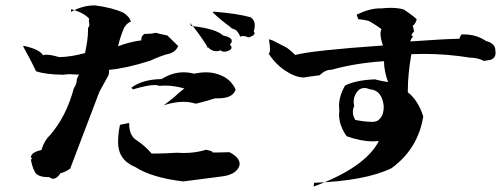

<svg xmlns="http://www.w3.org/2000/svg" viewBox="-20 -712 1862 709"><path d="M177 -52Q169 -52 162 -58H158Q120 -58 109.5 -76Q99 -94 94 -123Q98 -124 98 -126Q98 -128 94 -131Q95 -150 133 -158Q144 -194 164 -212Q225 -282 253 -387Q263 -399 264 -420Q270 -437 275 -437L277 -436L239 -438Q223 -438 215 -436Q146 -437 113 -449Q99 -480 66 -540V-543Q125 -531 139 -508Q143 -510 151 -510Q168 -510 199 -501Q243 -502 294 -516Q305 -567 305 -599V-609Q310 -614 310 -621L308 -635Q308 -640 310 -642Q291 -665 243 -678L242 -668Q285 -692 328 -692H331Q394 -684 436 -665Q461 -648 463 -631Q453 -631 439 -611Q424 -577 416 -541Q456 -557 502 -563V-568Q502 -580 514 -587H524Q540 -587 555 -591Q573 -586 598 -581L638 -542Q628 -519 602 -513Q576 -507 535 -488Q448 -460 382 -454Q383 -452 383 -448Q383 -442 380 -433L347 -373L239 -89Q216 -74 204 -73Q190 -52 177 -52ZM657 -42Q540 -56 480 -95Q416 -121 416 -187Q416 -217 423 -251L457 -258V-255Q457 -212 483 -195Q514 -175 540 -145H554Q583 -145 633 -148L658 -147Q703 -147 741 -159Q765 -154 765 -150L764 -149H787Q808 -149 827 -150Q865 -131 865 -106V-104Q857 -69 803 -61ZM583 -322Q601 -335 624 -354Q661 -389 671 -389V-388Q671 -387 667 -383Q629 -396 589 -396L568 -395Q562 -398 551 -398Q525 -398 471 -382L465 -388Q506 -419 577 -420Q616 -445 658 -445Q677 -445 696 -440Q721 -445 742 -445Q774 -445 804 -430Q834 -415 850 -382Q841 -349 786 -349H774Q752 -341 703 -329Q682 -336 657 -336Q627 -336 590 -325ZM809 -521Q801 -521 795 -526Q786 -523 778 -523Q758 -523 743 -544Q744 -536 749 -535Q709 -598 681 -628L686 -616Q775 -607 804 -581Q836 -574 836 -561Q836 -555 829 -548Q835 -541 835 -536Q835 -530 825.5 -525.5Q816 -521 809 -521ZM899 -574Q885 -579 877 -579Q870 -579 867 -576Q863 -590 850 -602Q831 -608 831 -612Q795 -638 766 -666L768 -669Q858 -662 906 -648Q921 -637 921 -618Q921 -608 917 -596Q920 -593 920 -589Q920 -581 899 -574Z M1138 -23Q1328 -93 1379 -191L1357 -190Q1313 -190 1260 -209Q1232 -249 1232 -289L1233 -303L1232 -321Q1232 -357 1254 -396Q1293 -416 1364 -419Q1391 -412 1413 -409Q1398 -450 1398 -486Q1291 -479 1203 -454H1199Q1181 -454 1160 -434Q1112 -428 1103 -426H1101Q1072 -426 1035 -450Q998 -474 972 -514Q977 -516 977 -531Q977 -544 973 -567L986 -563Q1022 -545 1035 -538Q1048 -531 1070 -509Q1134 -526 1394 -544Q1385 -571 1385 -588Q1385 -598 1389 -604Q1374 -616 1347 -632Q1337 -638 1303 -641L1297 -658Q1345 -681 1381 -681H1389Q1407 -683 1423 -683Q1450 -683 1471 -677Q1514 -648 1519 -640Q1511 -618 1504 -618Q1509 -599 1509 -594Q1509 -593 1508 -593L1507 -594Q1500 -587 1500 -583Q1500 -579 1506 -577Q1498 -571 1495 -559Q1621 -568 1677 -569V-570Q1677 -574 1684 -585H1691Q1739 -585 1774 -561Q1809 -551 1809 -528L1810 -517Q1810 -497 1791 -491L1767 -487Q1744 -499 1717 -499Q1629 -513 1545 -513L1499 -512Q1486 -438 1486 -379V-371Q1524 -342 1543 -282Q1524 -163 1426 -91Q1329 -44 1140 -37ZM1355 -262Q1374 -262 1383 -274Q1397 -289 1397 -317V-321Q1390 -379 1347 -382Q1335 -387 1325 -387Q1308 -387 1297 -371Q1286 -355 1286 -336Q1286 -328 1288 -321Q1283 -310 1283 -299Q1283 -284 1292 -269Q1330 -262 1355 -262Z"/></svg>

Font: Xiangcui Kesong Xiangcui Kesong
Style: Regular
Weight: 400
Version: Version 1.501;March 28, 2024;FontCreator 14.0.0.2814 64-bit